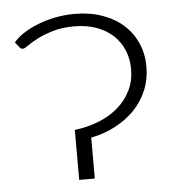

<svg xmlns="http://www.w3.org/2000/svg" viewBox="-43 -542 533 582"><g transform="rotate(-5 224.0 -251.0)"><path d="M17 -432Q28 -445.5 46.8 -458Q65.5 -470.5 90.2 -480.5Q115 -490.5 144.2 -496.5Q173.5 -502.5 205 -502.5Q251.5 -502.5 289.2 -489Q327 -475.5 353.2 -451.8Q379.5 -428 393.8 -395.2Q408 -362.5 408 -324.5Q408 -286 394.2 -253Q380.5 -220 355.8 -194.2Q331 -168.5 297 -150.5Q263 -132.5 222.5 -124.5V0H175V-152Q215.5 -157 249.5 -170.8Q283.5 -184.5 308.2 -206.2Q333 -228 347 -256.8Q361 -285.5 361 -321Q361 -351 350.5 -377.2Q340 -403.5 319.5 -423Q299 -442.5 269 -453.8Q239 -465 200 -465Q163 -465 135 -456.5Q107 -448 87.5 -438Q68 -428 56.5 -419.5Q45 -411 40 -411Q33.5 -411 30 -416Z"/></g></svg>

Font: Lato 2
Style: Regular
Weight: 300
Designer: Lukasz Dziedzic with Adam Twardoch and Botio Nikoltchev
Foundry: tyPoland Lukasz Dziedzic
Version: Version 2.015; 2015-08-06; http://www.latofonts.com/